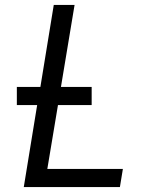

<svg xmlns="http://www.w3.org/2000/svg" viewBox="-20 -755 640 775"><path d="M76 0 130 -331H48V-404H143L197 -735H281L226 -404H350V-331H214L171 -73H476L464 0Z"/></svg>

Font: Iosevka SS04 Extended
Style: Italic
Weight: 400
Width: 7
Italic angle: -9°
Monospace: yes
Designer: Belleve Invis
Foundry: Belleve Invis
Version: Version 19.0.0; ttfautohint (v1.8.4)